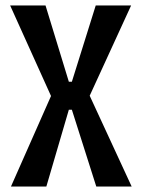

<svg xmlns="http://www.w3.org/2000/svg" viewBox="-20 -680 517 700"><path d="M20 0 166 -330 17 -660H146L231 -382H242L329 -660H458L307 -331L460 0H331L242 -280H231L149 0Z"/></svg>

Font: Bricolage Grotesque 10pt Condensed Medium
Style: Regular
Weight: 500
Width: 3
Designer: Mathieu Triay
Foundry: Atelier Triay
Version: Version 1.000; ttfautohint (v1.8.4.7-5d5b);gftools[0.9.32]